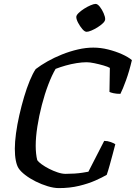

<svg xmlns="http://www.w3.org/2000/svg" viewBox="-20 -964 696 984"><path d="M282 0Q256 0 224.5 -9.5Q193 -19 163 -34Q133 -49 109.5 -67Q86 -85 75 -102Q66 -116 61 -141.5Q56 -167 56 -202Q56 -236 62 -280.5Q68 -325 79 -373.5Q90 -422 103.5 -467.5Q117 -513 132.5 -550.5Q148 -588 163 -610Q189 -630 223.5 -649.5Q258 -669 298 -685Q338 -701 379 -710.5Q420 -720 458 -720Q496 -720 534 -710.5Q572 -701 604.5 -686.5Q637 -672 656 -656Q643 -600 626 -553Q609 -506 597 -483Q576 -483 561 -486.5Q546 -490 541 -493L543 -616Q533 -622 510.5 -628.5Q488 -635 464 -640Q440 -645 424 -645Q401 -645 372.5 -640.5Q344 -636 316 -628Q288 -620 265 -611Q246 -579 227.5 -530.5Q209 -482 194.5 -426Q180 -370 171.5 -315.5Q163 -261 163 -217Q163 -197 165 -177.5Q167 -158 171 -143Q177 -134 193.5 -122Q210 -110 231.5 -99Q253 -88 275.5 -80.5Q298 -73 316 -73Q339 -73 362 -74.5Q385 -76 403.5 -79Q422 -82 433 -84L514 -242Q531 -242 547.5 -236Q564 -230 571 -225Q566 -205 558 -175.5Q550 -146 542 -117Q534 -88 527 -68Q505 -55 469 -39Q433 -23 385.5 -11.5Q338 0 282 0ZM424 -801Q414 -801 402 -815Q390 -829 380.5 -847Q371 -865 371 -877Q371 -886 383 -897.5Q395 -909 411.5 -919.5Q428 -930 444.5 -937Q461 -944 470 -944Q480 -944 491.5 -929.5Q503 -915 511 -896.5Q519 -878 519 -866Q519 -856 507.5 -845Q496 -834 480 -824Q464 -814 448.5 -807.5Q433 -801 424 -801Z"/></svg>

Font: Texturina 12pt Medium
Style: Italic
Weight: 500
Italic angle: -11°
Designer: Guillermo Torres Carreño
Foundry: Omnibus-Type
Version: Version 1.002